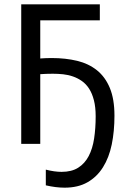

<svg xmlns="http://www.w3.org/2000/svg" viewBox="-20 -658 590 878"><path d="M189.5 117.7V189.5C220.1 196.6 248.7 200.2 275.4 200.2C316.4 200.2 351.3 192 380.1 175.5C408.9 159.1 432.5 136.2 450.9 106.9C469.3 77.6 482.7 42.9 491 2.7C499.3 -37.5 503.4 -81.4 503.4 -128.9C503.4 -179.4 496.4 -221.5 482.4 -255.4C468.4 -289.2 448.7 -316.3 423.3 -336.7C397.9 -357 367.7 -371.4 332.5 -379.9C297.4 -388.3 258.6 -392.6 216.3 -392.6C207.8 -392.6 198.9 -392.4 189.5 -392.1C180 -391.8 171.5 -391.3 164.1 -390.6V-564.9H436.5V-638.2H77.1V0H164.1V-318.8C172.5 -319.5 181.9 -320 192.1 -320.3C202.4 -320.6 212.2 -320.8 221.7 -320.8C237 -320.8 252.5 -320 268.3 -318.4C284.1 -316.7 299.2 -313.4 313.7 -308.3C328.2 -303.3 341.8 -296.3 354.5 -287.4C367.2 -278.4 378.2 -266.8 387.5 -252.4C396.7 -238.1 404.1 -220.5 409.4 -199.7C414.8 -178.9 417.5 -154.3 417.5 -126C417.5 -89.5 415.1 -55.7 410.4 -24.7C405.7 6.4 397.4 33.3 385.5 55.9C373.6 78.5 357.7 96.2 337.6 108.9C317.6 121.6 292.3 127.9 261.7 127.9C240.2 127.9 216.1 124.5 189.5 117.7Z"/></svg>

Font: CodeNewRoman Nerd Font Mono
Style: Regular
Weight: 400
Monospace: yes
Designer: Sam Radian
Foundry: Code New Roman
Version: Version 2.00 November 29, 2014;Nerd Fonts 3.2.1